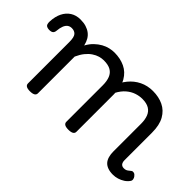

<svg xmlns="http://www.w3.org/2000/svg" viewBox="-120 -838 1175 1175"><g transform="rotate(45 467.5 -251.0)"><path d="M161 15Q140 15 129.5 8.5Q119 2 119 -11V-369Q119 -411 106 -425.5Q93 -440 70 -440Q53 -440 41.5 -431Q30 -422 23.5 -405Q17 -388 15 -365Q14 -349 6 -341.5Q-2 -334 -20 -334Q-36 -334 -46 -341Q-56 -348 -55 -374Q-53 -417 -37.5 -448.5Q-22 -480 5.5 -497.5Q33 -515 70 -515Q98 -515 119 -508.5Q140 -502 156 -490Q172 -478 182 -460.5Q192 -443 197 -422L198 -418Q214 -447 234 -466Q254 -485 275.5 -497Q297 -509 319 -514Q341 -519 360 -519Q411 -519 451 -500Q491 -481 514.5 -440.5Q538 -400 538 -334V-11Q538 2 527 8.5Q516 15 494 15Q472 15 461.5 8.5Q451 2 451 -11V-326Q451 -362 441 -387.5Q431 -413 408.5 -426Q386 -439 348 -439Q330 -439 311 -433.5Q292 -428 272.5 -415Q253 -402 236 -381Q219 -360 205 -329V-11Q205 2 194 8.5Q183 15 161 15ZM881 17Q855 17 836 10Q817 3 805.5 -10Q794 -23 788.5 -42.5Q783 -62 783 -86V-326Q783 -361 773 -386.5Q763 -412 740.5 -425.5Q718 -439 681 -439Q655 -439 628.5 -430Q602 -421 578 -400.5Q554 -380 535.5 -345Q517 -310 506 -259H480Q480 -316 495.5 -363.5Q511 -411 539.5 -446Q568 -481 607 -500Q646 -519 693 -519Q744 -519 783.5 -500Q823 -481 846 -440.5Q869 -400 869 -334V-96Q869 -83 873 -74.5Q877 -66 884 -62Q891 -58 900 -58Q912 -58 919 -61Q926 -64 932 -69Q938 -74 946 -80Q953 -85 963 -82.5Q973 -80 981 -69Q987 -62 989 -51.5Q991 -41 985 -33Q974 -17 957 -6Q940 5 920.5 11Q901 17 881 17Z"/></g></svg>

Font: Playwrite US Modern
Style: Regular
Weight: 400
Designer: Veronika Burian, José Scaglione
Foundry: TypeTogether
Version: Version 1.002